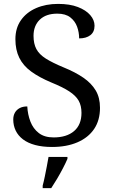

<svg xmlns="http://www.w3.org/2000/svg" viewBox="-20 -744 584 985"><path d="M247 10Q198 10 160.5 0Q123 -10 98 -29Q73 -48 60.5 -74Q48 -100 48 -131Q48 -151 56.5 -166Q65 -181 81 -189.5Q97 -198 120 -198Q122 -157 136 -120.5Q150 -84 179 -61.5Q208 -39 255 -39Q322 -39 360 -71.5Q398 -104 398 -165Q398 -202 383.5 -227.5Q369 -253 335.5 -275Q302 -297 243 -321Q181 -347 140 -377Q99 -407 79 -447.5Q59 -488 59 -543Q59 -600 87.5 -640.5Q116 -681 165.5 -702.5Q215 -724 278 -724Q338 -724 379.5 -708Q421 -692 443 -666.5Q465 -641 465 -612Q465 -580 443.5 -563.5Q422 -547 386 -547Q386 -578 375.5 -607Q365 -636 340.5 -655Q316 -674 274 -674Q216 -674 184 -643Q152 -612 152 -560Q152 -520 166.5 -492.5Q181 -465 215 -443.5Q249 -422 307 -398Q366 -374 407.5 -345.5Q449 -317 471 -280Q493 -243 493 -191Q493 -127 463 -82.5Q433 -38 377.5 -14Q322 10 247 10ZM199 208Q205 186 210 161Q215 136 220 110.5Q225 85 229 61H326V71Q317 92 303 119Q289 146 273 173Q257 200 243 221H199Z"/></svg>

Font: Noto Serif Armenian
Style: Regular
Weight: 400
Designer: Monotype Design Team
Foundry: Monotype Imaging Inc.
Version: Version 2.007